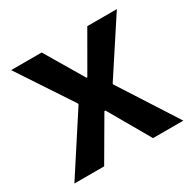

<svg xmlns="http://www.w3.org/2000/svg" viewBox="-122 -644 772 769"><g transform="rotate(-30 264.0 -260.0)"><path d="M12.2 0 185.1 -266.1V-270L20 -520H161.1L266.1 -342.8H270L372.1 -520H508.8L345.2 -270V-266.1L516.1 0H376L266.1 -190.9H261.2L149.9 0Z"/></g></svg>

Font: Fixel Text SemiBold
Style: Regular
Weight: 600
Width: 4
Designer: AlfaBravo + MacPaw
Foundry: Kyrylo Tkachov, Marchela Mozhyna, Serhii Makarenko, Maria Weinstein, Zakhar Kryvoshyya
Version: Version 1.211